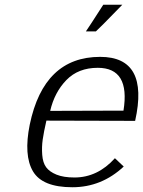

<svg xmlns="http://www.w3.org/2000/svg" viewBox="-20 -771 601 807"><path d="M191 -305 499 -306Q528 -486 391 -486Q309 -486 259 -434.5Q209 -383 191 -305ZM293 -25Q390 -25 463 -106L500 -71Q407 16 284 16Q158 16 118.5 -51Q79 -118 105 -247Q164 -532 401 -532Q608 -532 548 -263L175 -264Q164 -216 159.5 -184.5Q155 -153 157.5 -120Q160 -87 174 -68Q188 -49 217.5 -37Q247 -25 293 -25ZM414 -751H494Q395 -649 383 -639H341Q355 -659 414 -751Z"/></svg>

Font: Afta serif
Style: Italic
Weight: 400
Italic angle: -12°
Designer: parq.ink
Foundry: Oriol Esparraguera Font
Version: Version 1.000